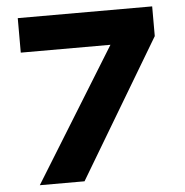

<svg xmlns="http://www.w3.org/2000/svg" viewBox="-51 -755 773 804"><g transform="rotate(-5 335.5 -352.5)"><path d="M84 0 467 -620 471 -560H53V-705H618V-580L272 0Z"/></g></svg>

Font: Nunito Sans 7pt SemiExpanded ExtraBold
Style: Regular
Weight: 800
Width: 6
Designer: Vernon Adams
Foundry: Vernon Adams
Version: Version 3.101;gftools[0.9.27]